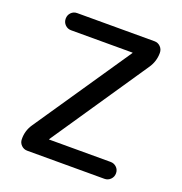

<svg xmlns="http://www.w3.org/2000/svg" viewBox="-131 -844 906 958"><g transform="rotate(20 322.0 -365.0)"><path d="M96.7 -127 443.4 -636.7Q443.4 -637.7 443.8 -637.7Q444.3 -637.7 444.3 -638.7Q444.3 -639.6 443.4 -639.6H117.2Q98.6 -639.6 85.4 -652.8Q72.3 -666 72.3 -685.1Q72.3 -704.1 85 -717.3Q97.7 -730.5 117.2 -730.5H527.3Q545.9 -730.5 559.1 -717.3Q572.3 -704.1 572.3 -684.6Q572.3 -639.6 546.9 -602.5L201.2 -92.8Q201.2 -91.8 200.7 -91.8Q200.2 -91.8 200.2 -90.8Q200.2 -89.8 201.2 -89.8H527.3Q545.9 -89.8 559.1 -77.1Q572.3 -64.5 572.3 -45.4Q572.3 -26.4 559.1 -13.2Q545.9 0 527.3 0H117.2Q98.6 0 85.4 -13.2Q72.3 -26.4 72.3 -44.9Q71.3 -89.8 96.7 -127Z"/></g></svg>

Font: Rounded Mgen+ 2p medium
Style: Regular
Weight: 500
Designer: [Source Han Sans]
Ryoko NISHIZUKA  (kana & ideographs); Paul D. Hunt (Latin, Greek & Cyrillic); Wenlong ZHANG  (bopomofo
Version: Version 1.059.20150602